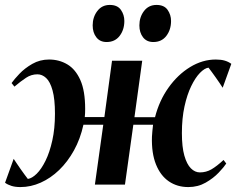

<svg xmlns="http://www.w3.org/2000/svg" viewBox="-30 -749 958 779"><path d="M53 10Q31.5 10 16.5 5.2Q1.5 0.5 -9.5 -7.5L25.5 -104.5Q30.5 -97 38 -85.8Q45.5 -74.5 53.8 -62.8Q62 -51 69.8 -40.5Q77.5 -30 83 -23Q100 -25.5 119 -44.2Q138 -63 154.8 -97Q171.5 -131 182.2 -179Q193 -227 193 -287.5Q193 -347 183.2 -382.2Q173.5 -417.5 157.2 -432.5Q141 -447.5 122 -447.5Q97 -447.5 75.8 -433.5Q54.5 -419.5 28.5 -397.5L17 -412Q27 -426.5 48.5 -449.2Q70 -472 101 -489.8Q132 -507.5 169 -507.5Q210 -507.5 243.2 -487.8Q276.5 -468 296 -424.2Q315.5 -380.5 315.5 -307Q315.5 -299.5 315.2 -290.5Q315 -281.5 314 -274H393.5L424.5 -502.5H547L515.5 -273.5H599Q616 -340.5 653.5 -393.2Q691 -446 741.2 -476.8Q791.5 -507.5 845.5 -507.5Q867 -507.5 882 -503Q897 -498.5 908.5 -490L873.5 -393Q868.5 -401 861 -412Q853.5 -423 845.2 -434.8Q837 -446.5 829.2 -457Q821.5 -467.5 816 -474.5Q800 -472.5 781.2 -453.2Q762.5 -434 745.8 -399.5Q729 -365 718.5 -317Q708 -269 708 -209Q708 -152.5 718 -117.5Q728 -82.5 744.5 -66Q761 -49.5 781 -49.5Q806.5 -49.5 828 -62Q849.5 -74.5 877 -100L888 -85.5Q879 -71.5 857.5 -48.8Q836 -26 804.5 -8Q773 10 734 10Q689 10 655 -13.2Q621 -36.5 602.8 -82Q584.5 -127.5 586.5 -194Q587 -204 588.2 -216.8Q589.5 -229.5 591 -243H511L477 0H355L389 -243H308.5Q296 -185.5 270.2 -139Q244.5 -92.5 210 -59.2Q175.5 -26 135.2 -8Q95 10 53 10ZM402.5 -578.5Q375.5 -578.5 360.8 -597.8Q346 -617 346 -646Q346 -679.5 364.8 -704.2Q383.5 -729 415.5 -729Q446.5 -729 460.5 -709Q474.5 -689 474.5 -664Q474.5 -628.5 455.5 -603.5Q436.5 -578.5 402.5 -578.5ZM592 -578.5Q565 -578.5 550.2 -597.8Q535.5 -617 535.5 -646Q535.5 -679.5 554.2 -704.2Q573 -729 605 -729Q636 -729 650 -709Q664 -689 664 -664Q664 -628.5 645 -603.5Q626 -578.5 592 -578.5Z"/></svg>

Font: Merriweather 144pt SemiBold
Style: Italic
Weight: 600
Italic angle: -7.8°
Version: Version 2.101